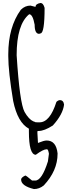

<svg xmlns="http://www.w3.org/2000/svg" viewBox="-20 -868 470 1301"><path d="M210 -44.9Q214.8 -43 219.7 -40Q227.5 -39.1 235.4 -39.1H248Q318.4 -39.1 362.3 -177.7Q375 -189.5 385.7 -189.5Q410.2 -189.5 414.1 -159.2Q406.2 -92.8 337.9 -17.6Q280.3 19.5 241.2 19.5H234.4L233.4 29.3V32.2L237.3 100.6Q278.3 84 295.9 84Q360.4 84 370.1 170.9V173.8Q370.1 289.1 276.4 388.7Q246.1 413.1 210 413.1Q123 391.6 123 348.6Q123 335 151.4 321.3Q157.2 321.3 197.3 355.5H218.8Q263.7 355.5 304.7 225.6L311.5 173.8Q306.6 143.6 298.8 143.6H295.9Q272.5 143.6 222.7 180.7Q175.8 180.7 175.8 22.5V4.9V3.9Q99.6 -37.1 69.3 -183.6Q36.1 -383.8 36.1 -487.3V-500Q36.1 -684.6 121.1 -801.8Q149.4 -830.1 186.5 -830.1L220.7 -821.3Q220.7 -841.8 253.9 -847.7Q273.4 -847.7 282.2 -814.5Q282.2 -641.6 253.9 -641.6L245.1 -638.7Q214.8 -638.7 214.8 -700.2Q202.1 -771.5 177.7 -771.5Q92.8 -702.1 92.8 -494.1Q113.3 -169.9 146.5 -109.4Q174.8 -59.6 207 -44.9Z"/></svg>

Font: Sue Ellen Francisco
Style: Regular
Weight: 400
Designer: Kimberly Geswein
Foundry: Kimberly Geswein
Version: Version 1.002 2007